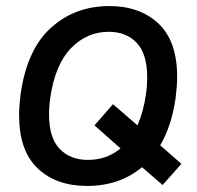

<svg xmlns="http://www.w3.org/2000/svg" viewBox="-20 -600 650 634"><path d="M517 11 449 -48Q375 14 267 14Q166 14 104.5 -44Q43 -102 43 -220Q43 -247 48 -289Q69 -437 148.5 -508.5Q228 -580 341 -580Q442 -580 503.5 -522Q565 -464 565 -346Q565 -319 560 -277Q547 -185 509 -120L579 -59ZM378 -110 292 -186 353 -256 434 -186Q454 -232 462 -289Q466 -316 466 -345Q466 -422 431.5 -458.5Q397 -495 339 -495Q267 -495 214.5 -441Q162 -387 146 -277Q142 -250 142 -221Q142 -145 177 -108.5Q212 -72 270 -72Q333 -72 378 -110Z"/></svg>

Font: Neutral Grotesk
Style: Italic
Weight: 400
Italic angle: -8°
Designer: Nawras Khrais
Foundry: Nawras Khrais
Version: Version 1.000